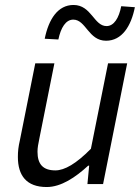

<svg xmlns="http://www.w3.org/2000/svg" viewBox="-20 -741 563 773"><path d="M168 12C226 12 284 -27 335 -74H339L332 0H395L492 -486H415L346 -142C287 -82 240 -55 203 -55C153 -55 131 -80 131 -130C131 -147 134 -161 139 -186L199 -486H122L60 -176C54 -150 52 -132 52 -109C52 -35 86 12 168 12ZM407 -577C471 -577 508 -636 523 -712L468 -716C459 -669 439 -636 409 -636C358 -636 348 -721 276 -721C213 -721 176 -664 160 -585L215 -582C225 -630 245 -662 275 -662C326 -662 336 -577 407 -577Z"/></svg>

Font: Source Sans Pro
Style: Italic
Weight: 400
Italic angle: -11°
Designer: Paul D. Hunt
Foundry: Adobe Systems Incorporated
Version: Version 3.006;hotconv 1.0.111;makeotfexe 2.5.65597